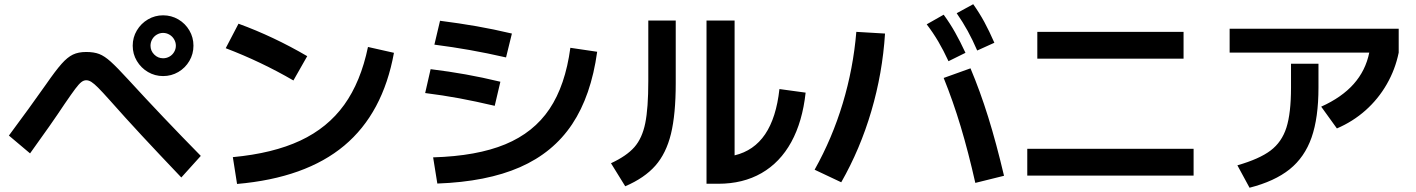

<svg xmlns="http://www.w3.org/2000/svg" viewBox="-20 -838 6602 895"><path d="M598.6 -625Q598.6 -663.6 617.9 -696Q637.2 -728.5 669.7 -747.6Q702.1 -766.6 740.2 -766.6Q778.8 -766.6 811.3 -747.6Q843.8 -728.5 862.8 -696Q881.8 -663.6 881.8 -625Q881.8 -586.4 862.8 -554Q843.8 -521.5 811.3 -502.4Q778.8 -483.4 740.2 -483.4Q702.1 -483.4 669.7 -502.4Q637.2 -521.5 617.9 -554Q598.6 -586.4 598.6 -625ZM799.8 -625Q799.8 -640.6 791.7 -654.5Q783.7 -668.5 769.8 -676.5Q755.9 -684.6 740.2 -684.6Q724.6 -684.6 710.9 -676.5Q697.3 -668.5 689.5 -654.8Q681.6 -641.1 681.6 -625Q681.6 -601.1 699 -583.7Q716.3 -566.4 740.2 -566.4Q756.3 -566.4 770 -574.2Q783.7 -582 791.7 -595.7Q799.8 -609.4 799.8 -625ZM493.2 -369.1Q456.5 -410.2 437.5 -429.2Q418.5 -448.2 406 -456.1Q393.6 -463.9 381.8 -463.9Q370.1 -463.9 358.9 -455.1Q347.7 -446.3 330.8 -423.8Q314 -401.4 281.2 -353.5Q219.7 -260.7 120.1 -123L21.5 -206.1Q119.1 -337.4 194.3 -444.3Q239.7 -509.8 267.1 -540.5Q294.4 -571.3 319.8 -583.5Q345.2 -595.7 381.8 -595.7Q418 -595.7 442.6 -586.2Q467.3 -576.7 496.3 -550.5Q525.4 -524.4 578.1 -466.8Q737.3 -293 916 -111.3L825.2 -10.7Q716.8 -124.5 640.4 -206.8Q564 -289.1 493.2 -369.1Z M1695.3 -619.1 1816.4 -591.8Q1765.1 -310.1 1584.7 -159.2Q1404.3 -8.3 1085 19.5L1065.4 -105.5Q1252.4 -123 1379.9 -182.6Q1507.3 -242.2 1584.5 -349.4Q1661.6 -456.5 1695.3 -619.1ZM1032.2 -613.3 1091.8 -727.5Q1254.9 -668 1412.1 -576.2L1347.7 -462.9Q1197.3 -550.3 1032.2 -613.3Z M2638.7 -615.2 2763.7 -596.7Q2735.4 -391.6 2647 -259Q2558.6 -126.5 2403.8 -58.6Q2249 9.3 2018.6 17.6L1999 -104.5Q2202.6 -110.4 2335.2 -165.3Q2467.8 -220.2 2541.5 -330.1Q2615.2 -439.9 2638.7 -615.2ZM1961.9 -404.3 1987.3 -515.6Q2073.7 -504.9 2150.4 -491.2Q2227.1 -477.5 2312.5 -457L2286.1 -344.7Q2196.8 -365.7 2120.4 -379.9Q2043.9 -394 1961.9 -404.3ZM2004.9 -629.9 2031.2 -741.2Q2122.1 -729.5 2200.9 -715.8Q2279.8 -702.1 2366.2 -681.6L2338.9 -570.3Q2249 -590.8 2170.2 -604.7Q2091.3 -618.7 2004.9 -629.9Z M3273.4 -742.2H3404.3V-113.8Q3494.6 -135.3 3546.6 -212.2Q3598.6 -289.1 3613.3 -422.9L3735.4 -406.2Q3720.7 -271 3668.5 -175.8Q3616.2 -80.6 3529.8 -31Q3443.4 18.6 3328.1 18.6H3273.4ZM3002 -460V-742.2H3129.9V-450.2Q3129.9 -305.2 3107.7 -214.1Q3085.4 -123 3034.9 -65.7Q2984.4 -8.3 2894.5 30.3L2828.1 -77.1Q2900.9 -110.8 2937.3 -152.3Q2973.6 -193.8 2987.8 -263.7Q3002 -333.5 3002 -460Z M4378.9 -474.6 4503.9 -519.5Q4548.8 -413.1 4586.4 -292.5Q4624 -171.9 4660.2 -18.6L4526.4 14.6Q4494.1 -128.9 4458.3 -248Q4422.4 -367.2 4378.9 -474.6ZM3971.7 -689.5 4105.5 -681.6Q4093.8 -497.1 4041.7 -320.1Q3989.7 -143.1 3901.4 11.7L3777.3 -46.9Q3859.4 -193.4 3908.4 -356.2Q3957.5 -519 3971.7 -689.5ZM4299.8 -724.6 4378.9 -769.5Q4408.2 -729.5 4432.1 -687Q4456.1 -644.5 4480.5 -591.8L4401.4 -552.7Q4377.9 -603.5 4353.8 -644.5Q4329.6 -685.5 4299.8 -724.6ZM4439.5 -776.4 4516.6 -818.4Q4545.4 -777.8 4568.4 -735.6Q4591.3 -693.4 4615.2 -638.7L4535.2 -602.5Q4513.7 -652.3 4491 -693.6Q4468.3 -734.9 4439.5 -776.4Z M4768.6 -144.5H5543.9V-19.5H4768.6ZM4815.4 -689.5H5497.1V-564.5H4815.4Z M5998 -429.7V-541H6126V-429.7Q6126 -289.1 6093.8 -197Q6061.5 -105 5991.5 -48.8Q5921.4 7.3 5804.7 37.1L5748 -67.4Q5850.1 -96.7 5902.6 -136.2Q5955.1 -175.8 5976.6 -243.2Q5998 -310.5 5998 -429.7ZM5711.9 -704.1H6500V-592.8Q6483.9 -514.2 6444.3 -445.3Q6404.8 -376.5 6345.5 -323.7Q6286.1 -271 6211.9 -239.3L6138.7 -340.8Q6234.4 -383.8 6290 -446.3Q6345.7 -508.8 6362.8 -592.8H5711.9Z"/></svg>

Font: Pretendard
Style: Bold
Weight: 700
Designer: Base glyphs from Inter by Rasmus Andersson; Hangeul glyphs from Noto Sans CJK(Source Han Sans) by Jang Soo-young and Kan
Foundry: Kil Hyung-jin
Version: Version 1.309